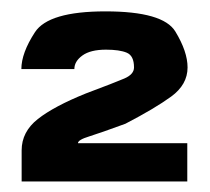

<svg xmlns="http://www.w3.org/2000/svg" viewBox="-20 -702 378 346"><path d="M19 -375V-431Q19 -464.5 48.2 -487.5Q77.5 -510.5 134.5 -533.5Q186.5 -553 204 -560.5Q221.5 -568 221.5 -580.5Q221.5 -601.5 208.5 -607Q195.5 -612.5 171 -612.5Q143 -612.5 128.5 -602Q114 -591.5 114 -577.5H18.5Q18.5 -606.5 43 -644Q67.5 -681.5 170 -681.5Q274 -681.5 296 -645.2Q318 -609 318 -580.5Q318 -549.5 288.5 -528Q259 -506.5 206 -479Q161 -462.5 140.8 -456.2Q120.5 -450 120.5 -444H317.5V-375Z"/></svg>

Font: Anybody Black
Style: Regular
Weight: 900
Designer: Tyler Finck
Foundry: Etcetera Type Company
Version: Version 1.010; ttfautohint (v1.8.3) -l 8 -r 50 -G 200 -x 14 